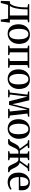

<svg xmlns="http://www.w3.org/2000/svg" viewBox="1971 -2549 758 4740"><g transform="rotate(90 2350.0 -179.0)"><path d="M47 0V-40L60.5 -43.5Q86 -64 105.2 -101.8Q124.5 -139.5 137.5 -194.2Q150.5 -249 157 -320.2Q163.5 -391.5 163.5 -478.5L84 -492.5V-522.5H529V-492.5L464 -478.5V0ZM124 -43.5H362V-481.5H210V-439.5Q210 -366 203.2 -302Q196.5 -238 184.8 -186.5Q173 -135 157.5 -98.5Q142 -62 124 -43.5ZM1 180Q2.5 145.5 3.8 108.2Q5 71 6.5 32.2Q8 -6.5 9.5 -45H149.5L103 -4Q99 10 92.2 33.5Q85.5 57 78 84.5Q70.5 112 64 137.2Q57.5 162.5 53 180ZM463.5 180Q461 158.5 457.8 133.2Q454.5 108 451.2 83Q448 58 444.8 35.8Q441.5 13.5 439 -1.5L405.5 -43.5H539.5Q537 -23.5 534.5 -1Q532 21.5 529.2 45.5Q526.5 69.5 523.5 93.2Q520.5 117 518 139Q515.5 161 513 180Z M579 -258.5Q579 -327 600 -379.2Q621 -431.5 657 -467Q693 -502.5 737.8 -520.5Q782.5 -538.5 829.5 -538.5Q911.5 -538.5 963.5 -502.8Q1015.5 -467 1040 -406Q1064.5 -345 1064.5 -269.5Q1064.5 -201 1043.2 -148.5Q1022 -96 986.5 -60.5Q951 -25 906.2 -7Q861.5 11 814.5 11Q753.5 11 708.8 -9.5Q664 -30 635.2 -66.8Q606.5 -103.5 592.8 -152.5Q579 -201.5 579 -258.5ZM822 -26.5Q863.5 -26.5 892.2 -52.2Q921 -78 936 -129.5Q951 -181 951 -258.5Q951 -307 944.2 -350.8Q937.5 -394.5 922.2 -428.2Q907 -462 882.8 -481.5Q858.5 -501 823 -501Q781 -501 752 -475.5Q723 -450 707.5 -398.8Q692 -347.5 692 -269.5Q692 -220.5 699.2 -176.8Q706.5 -133 721.8 -99Q737 -65 761.8 -45.8Q786.5 -26.5 822 -26.5Z M1105 0V-30L1171.5 -43.5V-477.5L1105.5 -492.5V-522.5H1652V-492.5L1587 -477V-43.5L1653 -30V0H1419.5V-30L1485.5 -43.5V-481.5H1272.5V-43.5L1339 -30V0Z M1692 -258.5Q1692 -327 1713 -379.2Q1734 -431.5 1770 -467Q1806 -502.5 1850.8 -520.5Q1895.5 -538.5 1942.5 -538.5Q2024.5 -538.5 2076.5 -502.8Q2128.5 -467 2153 -406Q2177.5 -345 2177.5 -269.5Q2177.5 -201 2156.2 -148.5Q2135 -96 2099.5 -60.5Q2064 -25 2019.2 -7Q1974.5 11 1927.5 11Q1866.5 11 1821.8 -9.5Q1777 -30 1748.2 -66.8Q1719.5 -103.5 1705.8 -152.5Q1692 -201.5 1692 -258.5ZM1935 -26.5Q1976.5 -26.5 2005.2 -52.2Q2034 -78 2049 -129.5Q2064 -181 2064 -258.5Q2064 -307 2057.2 -350.8Q2050.5 -394.5 2035.2 -428.2Q2020 -462 1995.8 -481.5Q1971.5 -501 1936 -501Q1894 -501 1865 -475.5Q1836 -450 1820.5 -398.8Q1805 -347.5 1805 -269.5Q1805 -220.5 1812.2 -176.8Q1819.5 -133 1834.8 -99Q1850 -65 1874.8 -45.8Q1899.5 -26.5 1935 -26.5Z M2195.5 0V-30L2264 -43.5L2316.5 -479L2238.5 -492.5V-522.5H2455.5L2522.5 -240L2551 -100.5L2584 -240L2656.5 -522.5H2861V-492.5L2783 -478.5L2833 -43.5L2898.5 -30V0H2667.5V-30L2732 -43.5L2703 -320.5L2687 -483.5L2645 -321L2569.5 -23H2480.5L2405.5 -321.5L2363 -483.5L2346 -321L2312.5 -43.5L2382.5 -30V0Z M2922 -258.5Q2922 -327 2943 -379.2Q2964 -431.5 3000 -467Q3036 -502.5 3080.8 -520.5Q3125.5 -538.5 3172.5 -538.5Q3254.5 -538.5 3306.5 -502.8Q3358.5 -467 3383 -406Q3407.5 -345 3407.5 -269.5Q3407.5 -201 3386.2 -148.5Q3365 -96 3329.5 -60.5Q3294 -25 3249.2 -7Q3204.5 11 3157.5 11Q3096.5 11 3051.8 -9.5Q3007 -30 2978.2 -66.8Q2949.5 -103.5 2935.8 -152.5Q2922 -201.5 2922 -258.5ZM3165 -26.5Q3206.5 -26.5 3235.2 -52.2Q3264 -78 3279 -129.5Q3294 -181 3294 -258.5Q3294 -307 3287.2 -350.8Q3280.5 -394.5 3265.2 -428.2Q3250 -462 3225.8 -481.5Q3201.5 -501 3166 -501Q3124 -501 3095 -475.5Q3066 -450 3050.5 -398.8Q3035 -347.5 3035 -269.5Q3035 -220.5 3042.2 -176.8Q3049.5 -133 3064.8 -99Q3080 -65 3104.8 -45.8Q3129.5 -26.5 3165 -26.5Z M3414 0V-30.5L3442.5 -40Q3461.5 -47 3475.8 -68Q3490 -89 3503.2 -118Q3516.5 -147 3531.8 -177Q3547 -207 3567.8 -232.8Q3588.5 -258.5 3617.2 -273.5Q3646 -288.5 3687 -286.5L3678 -253L3513.5 -478.5L3440.5 -492.5V-522.5H3635V-492.5L3566.5 -478.5L3699.5 -291H3773V-478.5L3715.5 -492.5V-522.5H3932.5V-492.5L3872.5 -478.5V-291H3947.5L4080 -478.5L4011.5 -492.5V-522.5H4205.5V-492.5L4133 -478.5L3968.5 -253L3959 -286.5Q4000 -288.5 4028.8 -273.5Q4057.5 -258.5 4078 -232.8Q4098.5 -207 4113.8 -176.8Q4129 -146.5 4142.2 -117.8Q4155.5 -89 4170 -68Q4184.5 -47 4203.5 -40L4231.5 -30.5V0H4135Q4110 0 4091 -18.2Q4072 -36.5 4056.5 -65.8Q4041 -95 4026.8 -127.5Q4012.5 -160 3996.8 -189Q3981 -218 3961.8 -236.2Q3942.5 -254.5 3917 -254.5H3872.5V-43L3934.5 -30V0H3713.5V-30L3773 -43V-254.5H3726.5Q3701 -254.5 3681.5 -236.2Q3662 -218 3646.2 -189Q3630.5 -160 3616.2 -127.5Q3602 -95 3587 -65.8Q3572 -36.5 3554.2 -18.2Q3536.5 0 3513.5 0Z M4479 11Q4400.5 11 4347.8 -22Q4295 -55 4268 -115.2Q4241 -175.5 4241 -256.5Q4241 -322.5 4260.2 -374.5Q4279.5 -426.5 4313.2 -463Q4347 -499.5 4391 -518.8Q4435 -538 4484 -538Q4573.5 -538 4624.8 -489.2Q4676 -440.5 4678 -348.5Q4678.5 -318 4676.8 -298Q4675 -278 4672 -264H4351Q4351.5 -217.5 4361 -177Q4370.5 -136.5 4389.2 -106.5Q4408 -76.5 4437.2 -59.5Q4466.5 -42.5 4507 -42.5Q4546.5 -42.5 4586 -56.5Q4625.5 -70.5 4648 -88.5L4662 -58Q4645 -40.5 4616.2 -24.8Q4587.5 -9 4551.8 1Q4516 11 4479 11ZM4351 -298 4571.5 -304Q4573 -315.5 4573.2 -327.5Q4573.5 -339.5 4574 -350.5Q4574 -420.5 4551.5 -460.5Q4529 -500.5 4476 -500.5Q4447 -500.5 4424 -486.8Q4401 -473 4385 -446.8Q4369 -420.5 4360.5 -383Q4352 -345.5 4351 -298Z"/></g></svg>

Font: Merriweather 96pt
Style: Regular
Weight: 400
Version: Version 2.100